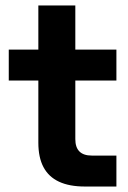

<svg xmlns="http://www.w3.org/2000/svg" viewBox="-20 -681 469 701"><path d="M120 -160V-661H255V-173Q255 -143 270 -128Q285 -113 315 -113H405V0H290Q232.9 0 195.3 -17.7Q157.6 -35.3 138.8 -70.7Q120 -106 120 -160ZM12 -500H405V-387H12Z"/></svg>

Font: Uncut Sans Variable
Style: Regular
Weight: 400
Designer: Kasper Nordkvist
Foundry: UNCUT.wtf
Version: Version 1.304;Glyphs 3.2 (3246)